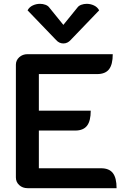

<svg xmlns="http://www.w3.org/2000/svg" viewBox="-20 -983 669 1003"><path d="M63 -645Q63 -668 80.5 -684Q98 -700 124 -700H569Q569 -646 549.5 -621Q530 -596 487 -596H183V-405H454Q454 -351 434.5 -326Q415 -301 373 -301H183V-104H508Q550 -104 569.5 -79Q589 -54 589 0H124Q98 0 80.5 -16Q63 -32 63 -56ZM384 -943Q391 -953 404.5 -958Q418 -963 433 -963Q453 -963 471 -954.5Q489 -946 498 -929L349 -774Q333 -756 311 -756Q289 -756 273 -774L124 -929Q133 -946 151 -954.5Q169 -963 189 -963Q204 -963 217.5 -958Q231 -953 238 -943L311 -853Z"/></svg>

Font: K2D SemiBold
Style: Regular
Weight: 600
Designer: Katatrad Aksorn Co.,Ltd.
Foundry: Cadson Demak Co.,Ltd.
Version: Version 1.000; ttfautohint (v1.6)